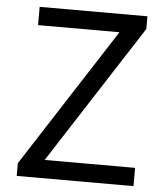

<svg xmlns="http://www.w3.org/2000/svg" viewBox="-53 -781 708 827"><g transform="rotate(5 301.5 -367.0)"><path d="M50 0H555V-79H164L551 -679V-734H85V-655H437L50 -55Z"/></g></svg>

Font: Source Han Sans HK
Style: Regular
Weight: 400
Designer: Ryoko NISHIZUKA 西塚涼子 (kana, bopomofo & ideographs); Paul D. Hunt (Latin, Greek & Cyrillic); Sandoll Communications 산돌커뮤니
Foundry: Adobe
Version: Version 2.000;hotconv 1.0.107;makeotfexe 2.5.65593